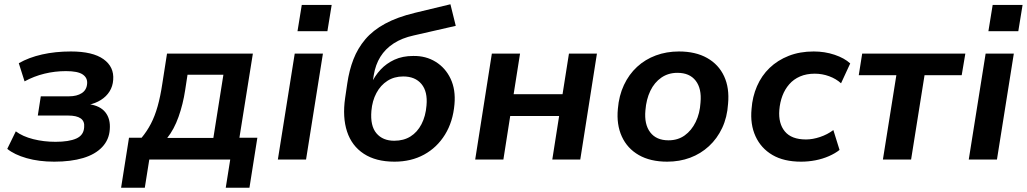

<svg xmlns="http://www.w3.org/2000/svg" viewBox="-20 -747 4809 899"><path d="M234 10Q162 10 104.5 -6.5Q47 -23 14 -50L54 -132Q86 -108 135.5 -95.5Q185 -83 240 -83Q303 -83 337.5 -98.5Q372 -114 374 -151Q377 -179 358 -192.5Q339 -206 299 -206H157L171 -296H303Q340 -296 363 -311Q386 -326 388 -356Q390 -383 367 -398.5Q344 -414 289 -414Q237 -414 188 -402Q139 -390 95 -366L68 -451Q115 -478 177 -492Q239 -506 312 -506Q414 -506 464.5 -470Q515 -434 510 -373Q508 -343 493 -319Q478 -295 452.5 -279Q427 -263 394 -256L397 -259Q449 -252 473.5 -221Q498 -190 494 -141Q491 -93 458.5 -58.5Q426 -24 369 -7Q312 10 234 10Z M547 132 584 -102H643Q668 -132 686.5 -167.5Q705 -203 718 -249Q731 -295 740 -355L762 -496H1164L1101 -102H1185L1148 132H1037L1058 0H679L658 132ZM763 -101H979L1026 -397H858L847 -325Q837 -259 816 -200Q795 -141 763 -101Z M1373 -601 1393 -724H1533L1513 -601ZM1281 0 1360 -496H1492L1413 0Z M1827 10Q1740 10 1683.5 -27Q1627 -64 1605 -131Q1583 -198 1596 -288L1606 -356Q1615 -418 1635 -469.5Q1655 -521 1690.5 -563Q1726 -605 1783 -636Q1840 -667 1923 -687L2089 -727L2114 -626L1917 -581Q1862 -569 1823 -543.5Q1784 -518 1761 -481Q1738 -444 1730 -395L1724 -357H1719Q1735 -392 1762 -421Q1789 -450 1827 -467.5Q1865 -485 1915 -485Q1974 -486 2020 -457.5Q2066 -429 2090 -378Q2114 -327 2108 -259Q2101 -177 2063.5 -116.5Q2026 -56 1965.5 -23Q1905 10 1827 10ZM1826 -88Q1870 -88 1902 -108Q1934 -128 1953.5 -165.5Q1973 -203 1977 -253Q1983 -318 1953.5 -353.5Q1924 -389 1868 -389Q1826 -389 1794 -368.5Q1762 -348 1742.5 -311.5Q1723 -275 1719 -228Q1713 -158 1742.5 -123Q1772 -88 1826 -88Z M2205 0 2283 -496H2415L2385 -306H2614L2644 -496H2775L2697 0H2566L2598 -204H2369L2337 0Z M3104 10Q3025 10 2971 -21Q2917 -52 2891.5 -108Q2866 -164 2873 -237Q2878 -299 2901.5 -349Q2925 -399 2963 -434Q3001 -469 3051 -487.5Q3101 -506 3159 -506Q3237 -506 3291 -475.5Q3345 -445 3370.5 -390Q3396 -335 3389 -261Q3385 -198 3361.5 -148Q3338 -98 3299.5 -62.5Q3261 -27 3211.5 -8.5Q3162 10 3104 10ZM3110 -90Q3154 -90 3186 -113Q3218 -136 3237.5 -176Q3257 -216 3260 -267Q3266 -332 3237.5 -369Q3209 -406 3152 -406Q3109 -406 3076.5 -383.5Q3044 -361 3025 -321.5Q3006 -282 3002 -230Q2996 -165 3024.5 -127.5Q3053 -90 3110 -90Z M3731 10Q3650 10 3596.5 -21.5Q3543 -53 3517.5 -109Q3492 -165 3499 -237Q3503 -294 3524.5 -343.5Q3546 -393 3583.5 -429Q3621 -465 3673 -485.5Q3725 -506 3790 -506Q3842 -506 3888 -490.5Q3934 -475 3961 -450L3918 -357Q3895 -378 3862.5 -390Q3830 -402 3795 -402Q3756 -402 3726 -389Q3696 -376 3675.5 -352.5Q3655 -329 3643.5 -298.5Q3632 -268 3629 -232Q3624 -169 3655 -131.5Q3686 -94 3754 -94Q3785 -94 3819.5 -105.5Q3854 -117 3882 -138L3911 -45Q3891 -29 3861.5 -16Q3832 -3 3798.5 3.5Q3765 10 3731 10Z M4114 0 4177 -395H4001L4017 -496H4500L4483 -395H4309L4246 0Z M4608 -601 4628 -724H4768L4748 -601ZM4516 0 4595 -496H4727L4648 0Z"/></svg>

Font: Nunito Sans 9pt
Style: Bold Italic
Weight: 700
Italic angle: -9°
Version: Version 3.101;gftools[0.9.27]